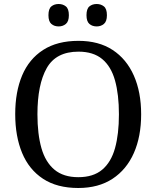

<svg xmlns="http://www.w3.org/2000/svg" viewBox="-20 -929 782 959"><path d="M371 10Q265 10 195 -36Q125 -82 90.5 -165Q56 -248 56 -359Q56 -470 90.5 -552Q125 -634 195.5 -679.5Q266 -725 372 -725Q473 -725 542.5 -679.5Q612 -634 648.5 -551.5Q685 -469 685 -358Q685 -247 648.5 -164.5Q612 -82 542 -36Q472 10 371 10ZM371 -44Q446 -44 490.5 -81.5Q535 -119 554.5 -189Q574 -259 574 -358Q574 -457 554.5 -527Q535 -597 490.5 -634Q446 -671 372 -671Q260 -671 213.5 -589Q167 -507 167 -358Q167 -259 187 -189Q207 -119 252 -81.5Q297 -44 371 -44ZM463 -797Q441 -797 426.5 -809.5Q412 -822 412 -853Q412 -885 426.5 -897Q441 -909 463 -909Q484 -909 499 -897Q514 -885 514 -853Q514 -822 499 -809.5Q484 -797 463 -797ZM273 -797Q251 -797 236.5 -809.5Q222 -822 222 -853Q222 -885 236.5 -897Q251 -909 273 -909Q294 -909 309 -897Q324 -885 324 -853Q324 -822 309 -809.5Q294 -797 273 -797Z"/></svg>

Font: Noto Serif Ethiopic
Style: Regular
Weight: 400
Designer: Monotype Design Team
Foundry: Monotype Imaging Inc.
Version: Version 2.102